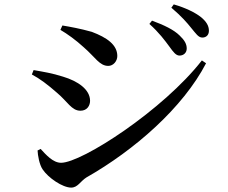

<svg xmlns="http://www.w3.org/2000/svg" viewBox="-20 -828 1040 874"><path d="M751 -616C769 -591 781 -575 797 -575C816 -575 830 -588 830 -607C830 -627 821 -644 798 -666C771 -693 726 -714 672 -734L660 -719C704 -680 731 -643 751 -616ZM851 -700C872 -675 883 -657 901 -657C919 -657 931 -669 931 -688C931 -711 919 -730 895 -750C868 -771 826 -792 771 -808L760 -793C807 -753 831 -725 851 -700ZM255 -692C286 -674 325 -646 361 -613C414 -567 433 -528 473 -528C496 -528 514 -550 514 -573C514 -624 467 -657 398 -683C345 -698 299 -706 264 -712ZM899 -553C724 -328 353 -87 258 -87C221 -87 189 -124 165 -150L151 -143C152 -121 159 -79 174 -57C200 -18 265 26 304 26C334 26 346 -3 373 -20C593 -145 813 -338 918 -540ZM125 -489C161 -470 197 -443 239 -406C288 -365 306 -324 346 -324C378 -324 390 -349 390 -369C390 -421 334 -459 267 -479C217 -495 178 -501 133 -509Z"/></svg>

Font: Noto Serif CJK HK SemiBold
Style: Regular
Weight: 600
Designer: Ryoko NISHIZUKA 西塚涼子 (kana & ideographs); Frank Grießhammer (Latin, Greek & Cyrillic); Wenlong ZHANG 张文龙 (bopomofo); San
Foundry: Adobe
Version: Version 2.001;hotconv 1.1.0;makeotfexe 2.6.0